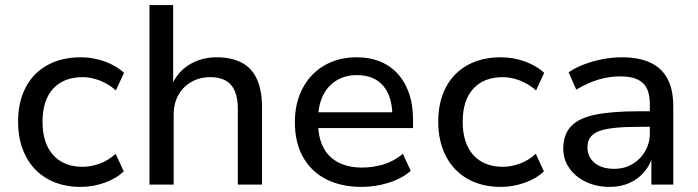

<svg xmlns="http://www.w3.org/2000/svg" viewBox="-20 -725 2742 754"><path d="M297 9Q222 9 166.5 -22.5Q111 -54 81 -112Q51 -170 51 -247Q51 -325 81 -382Q111 -439 166.5 -469.5Q222 -500 297 -500Q346 -500 391.5 -483.5Q437 -467 467 -439L435 -370Q407 -395 372.5 -408.5Q338 -422 305 -422Q230 -422 188.5 -376.5Q147 -331 147 -247Q147 -163 188.5 -116.5Q230 -70 305 -70Q337 -70 371.5 -82.5Q406 -95 434 -121L466 -52Q437 -24 391 -7.5Q345 9 297 9Z M567 0V-705H660V-387H653Q675 -441 722.5 -470.5Q770 -500 830 -500Q890 -500 930 -478.5Q970 -457 989.5 -413Q1009 -369 1009 -302V0H914V-297Q914 -338 903 -365.5Q892 -393 868 -407.5Q844 -422 806 -422Q764 -422 731 -403Q698 -384 680 -351Q662 -318 662 -276V0Z M1401 9Q1319 9 1260 -21.5Q1201 -52 1169.5 -109Q1138 -166 1138 -245Q1138 -320 1168 -377.5Q1198 -435 1253 -467.5Q1308 -500 1380 -500Q1450 -500 1499.5 -470Q1549 -440 1575.5 -385Q1602 -330 1602 -254V-222H1211V-284H1538L1521 -267Q1521 -346 1485 -388Q1449 -430 1382 -430Q1335 -430 1300.5 -408.5Q1266 -387 1247.5 -348Q1229 -309 1229 -255V-247Q1229 -187 1249 -147.5Q1269 -108 1308 -87.5Q1347 -67 1402 -67Q1444 -67 1485 -79Q1526 -91 1562 -121L1593 -54Q1557 -23 1505 -7Q1453 9 1401 9Z M1947 9Q1872 9 1816.5 -22.5Q1761 -54 1731 -112Q1701 -170 1701 -247Q1701 -325 1731 -382Q1761 -439 1816.5 -469.5Q1872 -500 1947 -500Q1996 -500 2041.5 -483.5Q2087 -467 2117 -439L2085 -370Q2057 -395 2022.5 -408.5Q1988 -422 1955 -422Q1880 -422 1838.5 -376.5Q1797 -331 1797 -247Q1797 -163 1838.5 -116.5Q1880 -70 1955 -70Q1987 -70 2021.5 -82.5Q2056 -95 2084 -121L2116 -52Q2087 -24 2041 -7.5Q1995 9 1947 9Z M2374 9Q2322 9 2280.5 -11Q2239 -31 2215.5 -65Q2192 -99 2192 -141Q2192 -196 2222 -228.5Q2252 -261 2317 -274.5Q2382 -288 2488 -288H2547V-227H2491Q2435 -227 2395.5 -223Q2356 -219 2332.5 -210Q2309 -201 2298 -185.5Q2287 -170 2287 -147Q2287 -108 2315.5 -85Q2344 -62 2392 -62Q2432 -62 2463.5 -80.5Q2495 -99 2513.5 -131Q2532 -163 2532 -202V-316Q2532 -374 2504 -399.5Q2476 -425 2416 -425Q2373 -425 2330.5 -412.5Q2288 -400 2243 -373L2213 -441Q2241 -460 2276 -473Q2311 -486 2348.5 -493Q2386 -500 2422 -500Q2488 -500 2533 -479.5Q2578 -459 2601 -416.5Q2624 -374 2624 -306V0H2538V-109H2542Q2532 -75 2508.5 -48Q2485 -21 2451 -6Q2417 9 2374 9Z"/></svg>

Font: Nunito Sans 12pt ExtraLight 10pt Medium
Style: Regular
Weight: 500
Version: Version 3.101;gftools[0.9.27]